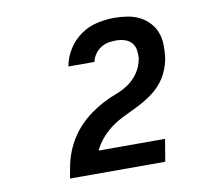

<svg xmlns="http://www.w3.org/2000/svg" viewBox="-64 -914 728 663"><g transform="rotate(-10 300.0 -583.0)"><path d="M130 -323V-324Q134 -347 139 -371Q144 -395 153.5 -418Q163 -441 176.5 -462Q190 -483 208 -501.5Q226 -520 247 -535Q268 -550 290.5 -562Q313 -574 336.5 -582.5Q360 -591 381 -605.5Q402 -620 416.5 -641.5Q431 -663 435 -687L436 -688Q437 -704 435 -719Q433 -734 423.5 -745Q414 -756 399.5 -760.5Q385 -765 369 -765Q355 -765 341.5 -762.5Q328 -760 315.5 -752Q303 -744 294.5 -731.5Q286 -719 283 -705H191L192 -706Q197 -736 214.5 -764Q232 -792 258.5 -810.5Q285 -829 315.5 -836Q346 -843 376 -843Q399 -843 421.5 -839.5Q444 -836 463.5 -826.5Q483 -817 498 -801Q513 -785 520.5 -765Q528 -745 528.5 -722Q529 -699 526 -676Q522 -652 511.5 -628.5Q501 -605 484 -586Q467 -567 445.5 -552.5Q424 -538 401 -526.5Q378 -515 354.5 -504Q331 -493 310 -478Q289 -463 272 -443.5Q255 -424 244 -401H477L464 -323Z"/></g></svg>

Font: Iosevka Extended Oblique
Style: Bold
Weight: 700
Width: 7
Italic angle: -9°
Monospace: yes
Designer: Belleve Invis
Foundry: Belleve Invis
Version: Version 32.5.0; ttfautohint (v1.8.4)